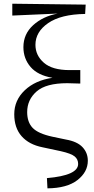

<svg xmlns="http://www.w3.org/2000/svg" viewBox="-20 -821 511 1045"><path d="M264.6 -77.1 338.9 -61.5Q400.4 -50.8 429.2 -20Q458 10.7 458 53.7Q458 115.2 401.4 159.2Q344.7 203.1 238.3 204.1L235.4 148.4Q405.3 133.8 405.3 71.3Q405.3 45.9 386.2 30.3Q367.2 14.6 311.5 2L210.9 -19.5Q137.7 -34.2 97.7 -79.6Q57.6 -125 57.6 -199.2Q57.6 -275.4 114.7 -329.6Q171.9 -383.8 265.6 -397.5Q185.5 -411.1 146.5 -456.5Q107.4 -502 107.4 -564.5Q107.4 -635.7 160.6 -684.1Q213.9 -732.4 293.9 -747.1L46.9 -736.3V-800.8L446.3 -795.9L443.4 -745.1Q311.5 -743.2 242.2 -695.3Q172.9 -647.5 172.9 -577.1Q172.9 -519.5 218.8 -479.5Q264.6 -439.5 358.4 -439.5H417V-366.2Q374 -368.2 345.7 -368.2Q230.5 -368.2 179.2 -323.2Q127.9 -278.3 127.9 -210.9Q127.9 -156.2 157.7 -125Q187.5 -93.8 264.6 -77.1Z"/></svg>

Font: Bpmf Zihi Serif Regular
Style: Regular
Weight: 400
Foundry: But Ko
Version: Version 1.320